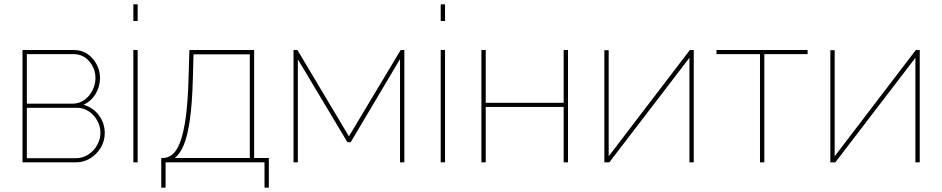

<svg xmlns="http://www.w3.org/2000/svg" viewBox="-20 -750 4353 887"><path d="M84 0V-519H321Q358 -519 385 -500Q412 -481 427 -451.5Q442 -422 442 -390Q442 -350 421.5 -316Q401 -282 366 -266Q411 -253 437.5 -216.5Q464 -180 464 -135Q464 -99 445.5 -68Q427 -37 397 -18.5Q367 0 330 0ZM104 -19H330Q362 -19 388 -36Q414 -53 429 -80Q444 -107 444 -136Q444 -166 429.5 -192.5Q415 -219 390.5 -235.5Q366 -252 335 -252H104ZM104 -271H314Q346 -271 370 -288.5Q394 -306 407.5 -333Q421 -360 421 -389Q421 -433 392.5 -466.5Q364 -500 319 -500H104Z M596 0V-519H616V0ZM596 -653V-730H616V-653Z M725 117V-20H732Q756 -20 776.5 -36.5Q797 -53 812.5 -94Q828 -135 838 -206.5Q848 -278 851 -388L855 -519H1154V-20H1222V117H1202V0H745V117ZM787 -20H1134V-499H874L871 -388Q868 -274 857.5 -199Q847 -124 829.5 -81.5Q812 -39 787 -20Z M1336 0V-519H1354L1592 -120L1831 -519H1848V0H1828V-477L1600 -93H1585L1356 -476V0Z M2016 0V-519H2036V0ZM2016 -653V-730H2036V-653Z M2204 0V-519H2224V-275H2584V-519H2604V0H2584V-256H2224V0Z M2772 0V-518H2792V-28L3167 -519H3185V0H3165V-483L2795 0Z M3491 0V-500H3290V-519H3711V-500H3511V0Z M3816 0V-518H3836V-28L4211 -519H4229V0H4209V-483L3839 0Z"/></svg>

Font: Raleway Thin
Style: Regular
Weight: 100
Designer: Matt McInerney, Pablo Impallari, Rodrigo Fuenzalida
Foundry: Matt McInerney, Pablo Impallari, Rodrigo Fuenzalida
Version: Version 4.026